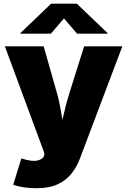

<svg xmlns="http://www.w3.org/2000/svg" viewBox="-20 -792 676 1020"><path d="M50.3 189.5 93.3 49.8 118.7 56.6Q166.5 69.3 194.3 55.4Q222.2 41.5 213.4 16.1L208 0.5L5.9 -545.9H211.9L282.7 -296.9Q292.5 -262.2 299.1 -227.3Q305.7 -192.4 311.5 -155.3Q319.8 -192.9 328.9 -227.8Q337.9 -262.7 348.6 -296.9L426.8 -545.9H629.9L404.8 49.8Q388.2 94.2 359.9 130.1Q331.5 166 286.4 187Q241.2 208 172.4 208Q138.7 208 106 203.1Q73.2 198.2 50.3 189.5ZM250.5 -613.3H88.4V-616.2L251.5 -772.5H388.2L551.3 -616.2V-613.3H389.2L319.8 -694.3Z"/></svg>

Font: Inter Black
Style: Regular
Weight: 900
Designer: Rasmus Andersson
Foundry: rsms
Version: Version 4.000;git-a52131595